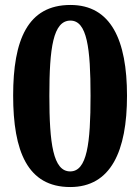

<svg xmlns="http://www.w3.org/2000/svg" viewBox="-20 -744 565 774"><path d="M263 10C427 10 492 -135 492 -358C492 -583 427 -724 264 -724C91 -724 33 -582 33 -359C33 -134 91 10 263 10ZM263 -53C194 -53 179 -166 179 -358C179 -550 194 -661 264 -661C331 -661 345 -550 345 -358C345 -166 331 -53 263 -53Z"/></svg>

Font: Noto Serif Ethiopic SemiCondensed
Style: Bold
Weight: 700
Width: 4
Designer: Monotype Design Team
Foundry: Monotype Imaging Inc.
Version: Version 2.102